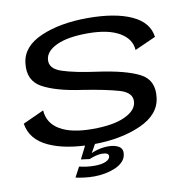

<svg xmlns="http://www.w3.org/2000/svg" viewBox="-82 -678 928 917"><g transform="rotate(-10 381.5 -219.0)"><path d="M322.5 4.5Q457 4.5 554.2 -38.5Q651.5 -81.5 660.5 -163.5Q671 -246.5 605.2 -280.5Q539.5 -314.5 403.5 -333.5Q296.5 -348 236 -367.8Q175.5 -387.5 181 -432.5Q185.5 -472.5 239.2 -497.2Q293 -522 389 -522Q488 -522 542.8 -490.2Q597.5 -458.5 601 -404L703 -449.5Q694 -521 614.5 -557.5Q535 -594 401.5 -594Q268 -594 174.5 -553.5Q81 -513 72 -433.5Q61.5 -350 127 -314Q192.5 -278 316.5 -260.5Q429 -243 492.5 -224.5Q556 -206 550.5 -159.5Q546 -119.5 490.2 -93.8Q434.5 -68 334 -68Q231.5 -68 175.8 -101Q120 -134 116 -196.5L14 -150Q26 -72 108.5 -33.8Q191 4.5 322.5 4.5ZM302 156.5Q329 156.5 355.2 151.5Q381.5 146.5 404 137Q426.5 127.5 441.2 112.5Q456 97.5 458.5 78.5Q463.5 51.5 444.2 39Q425 26.5 392 26.5Q366.5 26.5 340.2 33.5Q314 40.5 301 50L294.5 71Q308.5 65 325.2 60.5Q342 56 356.5 56Q373 56 381.5 60.8Q390 65.5 388 76.5Q385.5 89.5 366 98Q346.5 106.5 312 106.5Q290 106.5 271.2 103.8Q252.5 101 238.5 97.5L212.5 146.5Q233.5 151 256.2 153.8Q279 156.5 302 156.5ZM294.5 71 334.5 0H286L253 65.5Z"/></g></svg>

Font: Anybody Expanded
Style: Italic
Weight: 400
Width: 7
Italic angle: -10°
Version: Version 1.113;gftools[0.9.25]